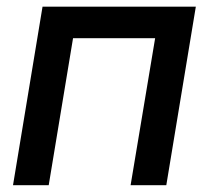

<svg xmlns="http://www.w3.org/2000/svg" viewBox="-20 -542 611 562"><path d="M553.2 -522.5 466.8 0H362.3L434.1 -430.2H193.8L122.6 0H18.1L104.5 -522.5Z"/></svg>

Font: Inter 28pt Medium
Style: Italic
Weight: 500
Italic angle: -9.3988°
Designer: Rasmus Andersson
Foundry: rsms
Version: Version 4.001;git-66647c0bb